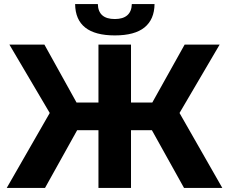

<svg xmlns="http://www.w3.org/2000/svg" viewBox="-20 -918 1119 938"><path d="M722 -282H620V0H461V-282H357L200 0H13L223 -366L26 -700H197L354 -417H461V-700H620V-417H724L882 -700H1053L857 -366L1066 0H879ZM347 -898H458Q460 -825 541 -825Q581 -825 602 -843.5Q623 -862 624 -898H735Q734 -823 686 -784Q638 -745 541 -745Q349 -745 347 -898Z"/></svg>

Font: CMG Sans
Style: Bold
Weight: 700
Designer: Julieta Ulanovsky
Foundry: Julieta Ulanovsky
Version: Version 7.200